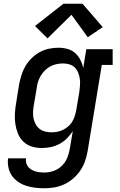

<svg xmlns="http://www.w3.org/2000/svg" viewBox="-20 -783 640 1026"><path d="M217 223Q191 223 166.5 220Q142 217 119 209.5Q96 202 76.5 188.5Q57 175 43.5 155.5Q30 136 25 111.5Q20 87 23 63H119Q117 75 120 87Q123 99 130 108Q137 117 147 123Q157 129 168.5 132.5Q180 136 192 137.5Q204 139 217 139Q241 139 266 130.5Q291 122 310 103.5Q329 85 339 61Q349 37 353 12L369 -82Q355 -61 337 -43Q319 -25 297 -13.5Q275 -2 251 3Q227 8 204 8Q175 8 149.5 0Q124 -8 105 -26Q86 -44 76 -69Q66 -94 62 -120.5Q58 -147 59.5 -175Q61 -203 66 -231L82 -331Q87 -356 94.5 -381Q102 -406 115.5 -429Q129 -452 148.5 -471.5Q168 -491 191.5 -504Q215 -517 241 -522.5Q267 -528 292 -528Q317 -528 340.5 -521.5Q364 -515 381 -500Q398 -485 409 -464Q420 -443 425 -420L441 -520H582V-436H524L448 26Q443 53 434 79Q425 105 409 128.5Q393 152 371 171Q349 190 323 202Q297 214 270 218.5Q243 223 217 223ZM255 -76Q271 -76 286.5 -79Q302 -82 316.5 -89Q331 -96 344 -107Q357 -118 365.5 -132Q374 -146 379 -161.5Q384 -177 387 -192L404 -292Q406 -310 407.5 -327.5Q409 -345 406.5 -362Q404 -379 397.5 -395Q391 -411 379.5 -422.5Q368 -434 351 -439Q334 -444 317 -444Q300 -444 283 -440.5Q266 -437 250.5 -429Q235 -421 222 -408.5Q209 -396 199.5 -381Q190 -366 184.5 -350Q179 -334 177 -317L160 -217Q157 -200 156.5 -182.5Q156 -165 159.5 -149Q163 -133 171 -118.5Q179 -104 192 -94Q205 -84 221.5 -80Q238 -76 255 -76ZM234 -578 167 -644 319 -763H421L529 -638L449 -584L362 -704Z"/></svg>

Font: Iosevka Etoile Medium Oblique
Style: Regular
Weight: 500
Italic angle: -9°
Designer: Belleve Invis
Foundry: Belleve Invis
Version: Version 15.5.2; ttfautohint (v1.8.4)